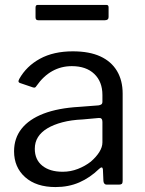

<svg xmlns="http://www.w3.org/2000/svg" viewBox="-20 -748 588 778"><path d="M382 -64Q345 -28 301.5 -9Q258 10 205 10Q127 10 82 -30Q37 -70 37 -135Q37 -188 67.5 -226.5Q98 -265 156.5 -287.5Q215 -310 301 -315L379 -321Q386 -322 390.5 -325Q395 -328 395 -336V-363Q395 -417 362 -448.5Q329 -480 271 -480Q228 -480 192 -460Q156 -440 128 -400Q125 -395 122 -393.5Q119 -392 113 -394L60 -412Q56 -414 55 -417Q54 -420 58 -428Q87 -480 142 -510Q197 -540 275 -540Q342 -540 386.5 -519.5Q431 -499 454 -460.5Q477 -422 477 -369V-15Q477 -6 473.5 -3Q470 0 463 0H412Q406 0 402.5 -4.5Q399 -9 399 -16L397 -62Q395 -76 382 -64ZM395 -254Q395 -271 381 -270L315 -264Q269 -262 233 -252.5Q197 -243 172 -228Q147 -213 134 -192.5Q121 -172 121 -145Q121 -101 151.5 -76.5Q182 -52 234 -52Q266 -52 295.5 -63.5Q325 -75 348 -93Q370 -112 382.5 -132Q395 -152 395 -171V-254ZM420 -718V-679Q420 -666 405 -666H135Q129 -666 126.5 -669Q124 -672 124 -678V-717Q124 -728 132 -728H412Q420 -728 420 -718Z"/></svg>

Font: Libre Franklin
Style: Regular
Weight: 400
Designer: Pablo Impallari, Rodrigo Fuenzalida, Nhung Nguyen
Foundry: Impallari Type
Version: Version 3.000